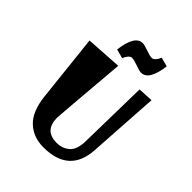

<svg xmlns="http://www.w3.org/2000/svg" viewBox="-250 -1032 1196 1196"><g transform="rotate(45 348.0 -434.0)"><path d="M342 24Q253 24 194.5 -31Q136 -86 123 -207L75 -650L313 -665Q272 -183 272 -168Q272 -54 381 -54Q431 -54 466 -84.5Q501 -115 502 -191L511 -655L611 -660L581 -190Q568 24 342 24ZM426 -847Q449 -847 469 -892L529 -876Q511 -735 444 -735Q428 -735 392.5 -748Q357 -761 339 -761Q316 -761 296 -716L236 -732Q254 -873 321 -873Q337 -873 372.5 -860Q408 -847 426 -847Z"/></g></svg>

Font: Joti One
Style: Regular
Weight: 400
Designer: Eduardo Rodriguez Tunni
Foundry: Eduardo Rodriguez Tunni
Version: Version 1.001